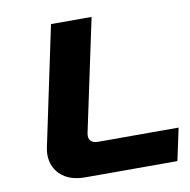

<svg xmlns="http://www.w3.org/2000/svg" viewBox="-76 -745 811 820"><g transform="rotate(-10 329.0 -335.0)"><path d="M198 -670 89 -153C73 -78 116 0 227 0H628L658 -140H308C279 -140 265 -157 271 -185L374 -670Z"/></g></svg>

Font: LT Wave Black
Style: Italic
Weight: 900
Designer: Daniel Lyons
Version: Version 2.5 (Glyphs App)